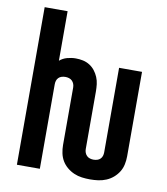

<svg xmlns="http://www.w3.org/2000/svg" viewBox="-83 -805 766 882"><g transform="rotate(10 300.0 -363.5)"><path d="M396 8Q377 8 358 5.5Q339 3 321.5 -4.5Q304 -12 289 -24.5Q274 -37 264.5 -53Q255 -69 251 -88Q247 -107 247 -126V-394Q247 -403 244 -411Q241 -419 235 -425Q229 -431 220.5 -433.5Q212 -436 204 -436Q195 -436 186.5 -433.5Q178 -431 172 -425Q166 -419 163.5 -411Q161 -403 161 -394V0H54V-735H161V-504Q176 -517 196 -522.5Q216 -528 236 -528Q253 -528 269.5 -524.5Q286 -521 300.5 -512Q315 -503 325.5 -489.5Q336 -476 342.5 -460.5Q349 -445 351 -428Q353 -411 353 -394V-126Q353 -117 356 -109Q359 -101 365 -95Q371 -89 379.5 -86.5Q388 -84 396 -84Q405 -84 413.5 -86.5Q422 -89 428 -95Q434 -101 436.5 -109Q439 -117 439 -126V-520H546V-126Q546 -107 542 -88Q538 -69 528 -53Q518 -37 503.5 -24.5Q489 -12 471 -4.5Q453 3 434 5.5Q415 8 396 8Z"/></g></svg>

Font: Iosevka SS04 Semibold Extended
Style: Regular
Weight: 600
Width: 7
Monospace: yes
Designer: Belleve Invis
Foundry: Belleve Invis
Version: Version 19.0.0; ttfautohint (v1.8.4)